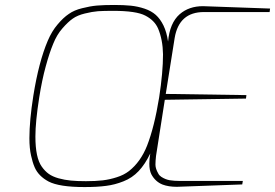

<svg xmlns="http://www.w3.org/2000/svg" viewBox="-20 -757 1119 781"><path d="M329.6 -20Q368.7 -20 397.9 -23.4Q426.8 -26.9 455.1 -36.1Q483.4 -44.9 504.4 -61Q551.8 -98.1 578.1 -164.1Q607.9 -240.2 627.4 -360.8Q643.1 -462.4 643.1 -536.1Q642.1 -595.7 623 -641.1Q608.4 -674.3 571.3 -693.4Q534.7 -712.9 439.5 -712.9Q402.3 -712.9 378.9 -711.4Q355 -709.5 325.2 -702.1Q294.9 -694.8 275.9 -681.2Q256.3 -667.5 233.9 -641.6Q211.4 -616.2 196.3 -578.6Q180.7 -541 166 -486.8Q150.9 -432.1 139.6 -360.8Q124 -261.7 124 -201.7Q124 -115.2 149.9 -79.1Q162.6 -61 178.2 -49.8Q193.8 -38.6 218.3 -31.7Q242.7 -24.9 268.6 -22.5Q293.9 -20 329.6 -20ZM323.7 3.9Q221.2 3.9 177.7 -18.6Q136.7 -40.5 121.1 -76.2Q112.3 -96.2 106.4 -124Q99.6 -153.8 99.6 -194.8Q99.6 -266.6 115.7 -368.2Q137.7 -505.4 174.3 -591.3Q190.9 -630.4 214.4 -657.7Q237.3 -685.1 259.8 -700.2Q281.7 -715.8 314 -723.6Q346.2 -731.9 374.5 -734.4Q402.8 -736.8 444.3 -736.8Q483.9 -736.8 512.2 -733.9Q540.5 -731 568.4 -721.7Q595.7 -712.4 613.8 -696.3Q631.8 -680.2 645 -653.3Q658.2 -626 663.6 -587.9Q670.4 -663.6 710.9 -699.2Q748.5 -731.9 805.7 -731.9L1078.6 -722.2L1076.7 -708H809.6Q708 -708 690.4 -602.1L654.3 -375L982.4 -370.1L980.5 -356L650.4 -351.1L614.7 -123Q612.3 -101.6 612.3 -87.4Q612.3 -70.8 624 -50.8Q627.9 -43 636.2 -37.6Q652.8 -26.9 670.4 -23.9Q688.5 -21 710.4 -21H967.8L965.3 -6.8L699.2 2.9Q665.5 2.9 641.1 -6.3Q611.8 -18.1 595.7 -47.9Q587.4 -64.5 587.4 -91.3Q587.4 -109.9 591.3 -132.8Q570.3 -88.9 543.9 -61Q517.6 -33.2 482.4 -19.5Q447.3 -5.4 411.6 -1Q376 3.9 323.7 3.9Z"/></svg>

Font: Squarion Thin
Style: Italic
Weight: 100
Designer: Natanael Gama
Version: Version 1.00;September 12, 2019;FontCreator 11.5.0.2425 64-b